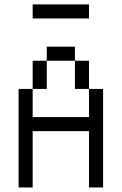

<svg xmlns="http://www.w3.org/2000/svg" viewBox="-20 -832 540 852"><path d="M375 -750V-812.5H125V-750ZM62.5 -437.5V0H125Q125 0 125 -250H375Q375 -250 375 0H437.5V-437.5H375Q375 -437.5 375 -312.5H125Q125 -312.5 125 -437.5ZM125 -437.5H187.5Q187.5 -437.5 187.5 -562.5H125Q125 -562.5 125 -437.5ZM375 -437.5Q375 -437.5 375 -562.5H312.5Q312.5 -562.5 312.5 -437.5ZM187.5 -562.5H312.5V-625H187.5Z"/></svg>

Font: UnifontExMono
Style: Regular
Weight: 500
Version: Version 15.0.06